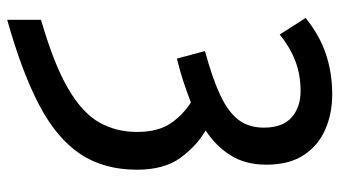

<svg xmlns="http://www.w3.org/2000/svg" viewBox="-225 -539 944 534"><g transform="rotate(90 247.0 -272.0)"><path d="M35 86Q159 50 226.5 10.5Q294 -29 320.5 -76Q347 -123 347 -181Q347 -237 325 -271.5Q303 -306 265 -331Q237 -320 206.5 -310Q176 -300 143 -292L122 -370Q199 -391 245.5 -413Q292 -435 313.5 -463.5Q335 -492 335 -534Q335 -586 306.5 -611Q278 -636 233 -636Q188 -636 150 -621.5Q112 -607 76 -578L30 -650Q78 -689 130.5 -706.5Q183 -724 243 -724Q296 -724 340.5 -704.5Q385 -685 411.5 -644.5Q438 -604 438 -541Q438 -483 412.5 -442Q387 -401 343 -372Q387 -346 419.5 -301Q452 -256 452 -181Q452 -89 408.5 -23.5Q365 42 273 90.5Q181 139 35 180Z"/></g></svg>

Font: Noto Sans Condensed Medium
Style: Regular
Weight: 500
Width: 3
Designer: Monotype Design Team
Foundry: Monotype Imaging Inc.
Version: Version 2.013; ttfautohint (v1.8.4.7-5d5b)